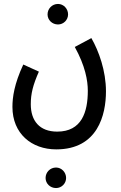

<svg xmlns="http://www.w3.org/2000/svg" viewBox="-20 -527 611 973"><path d="M274 -403C302 -403 325 -426 325 -454C325 -483 302 -507 274 -507C244 -507 221 -483 221 -454C221 -426 244 -403 274 -403ZM43 15C43 150 140 230 265 230C476 230 517 54 517 -64C517 -168 481 -268 443 -334L359 -289C412 -193 425 -119 425 -67C425 41 394 140 270 140C180 140 136 85 136 1C136 -52 147 -96 177 -164L98 -200C52 -101 43 -34 43 15ZM264 426C292 426 315 403 315 375C315 346 292 322 264 322C234 322 211 346 211 375C211 403 234 426 264 426Z"/></svg>

Font: Noto Sans Arabic ExtCond Med
Style: Regular
Weight: 500
Width: 2
Designer: Monotype Design Team, Nadine Chahine, Nizar Qandah and Khaled Hosny
Foundry: Monotype Imaging Inc.
Version: Version 2.012